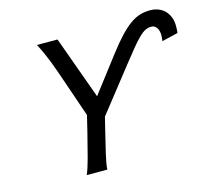

<svg xmlns="http://www.w3.org/2000/svg" viewBox="-103 -844 1070 968"><g transform="rotate(-15 432.0 -360.0)"><path d="M234.4 0Q247.1 -28.8 261.5 -82.8Q275.9 -136.7 293.5 -208L314 -292.5L239.3 -509.8Q231 -533.2 223.1 -555.7Q215.3 -578.1 206.3 -601.1Q197.3 -624 186.5 -647.9Q175.8 -671.9 161.6 -698.7H269L387.7 -370.6L528.8 -555.2Q566.9 -605 597.2 -637Q627.4 -668.9 654.1 -687.5Q680.7 -706.1 705.6 -713.1Q730.5 -720.2 757.3 -720.2Q780.8 -720.2 800.5 -712.4Q820.3 -704.6 834.2 -690.2Q848.1 -675.8 856 -655.5Q863.8 -635.3 863.8 -610.4Q863.8 -598.1 863.3 -589.8Q862.8 -581.5 861.8 -573.7L777.8 -553.7Q778.8 -560.5 779.5 -567.9Q780.3 -575.2 780.3 -585Q780.3 -607.9 770 -623.3Q759.8 -638.7 741.2 -638.7Q725.1 -638.7 710.2 -631.3Q695.3 -624 676.8 -606Q658.2 -587.9 633.3 -557.4Q608.4 -526.9 571.8 -480.5L399.4 -261.2L386.2 -208Q368.7 -136.7 356 -82.8Q343.3 -28.8 341.8 0Z"/></g></svg>

Font: Andika New Basic
Style: Italic
Weight: 400
Italic angle: -14°
Designer: Victor Gaultney, Annie Olsen, Julie Remington, Don Collingsworth, Eric Hays
Foundry: SIL International
Version: Version 5.500